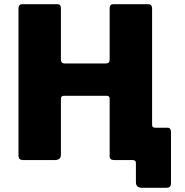

<svg xmlns="http://www.w3.org/2000/svg" viewBox="-20 -762 881 914"><path d="M656 132Q627 132 627 105V14Q627 0 612 0H549L704 -168Q704 -154 719 -154H777Q794 -154 794 -133V109Q794 121 789 126.5Q784 132 770 132ZM487 -306H285Q270 -306 270 -293V-26Q270 0 241 0H93Q78 0 73 -5.5Q68 -11 68 -23V-721Q68 -742 86 -742H254Q270 -742 270 -723V-479Q270 -460 287 -460H485Q502 -460 502 -479V-723Q502 -742 519 -742H686Q704 -742 704 -721V-21Q704 0 686 0H523Q502 0 502 -18V-293Q502 -306 487 -306Z"/></svg>

Font: Libre Franklin ExtraBold
Style: Regular
Weight: 800
Designer: Pablo Impallari, Rodrigo Fuenzalida, Nhung Nguyen
Foundry: Impallari Type
Version: Version 3.000